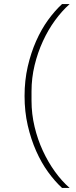

<svg xmlns="http://www.w3.org/2000/svg" viewBox="-20 -780 373 938"><path d="M100 -311Q100 -387 115.5 -454.5Q131 -522 156.5 -579.5Q182 -637 215 -682.5Q248 -728 283 -760H320Q282 -726 248.5 -680Q215 -634 189.5 -578.5Q164 -523 149 -461Q134 -399 134 -334V-288Q134 -223 149 -160.5Q164 -98 189.5 -43Q215 12 248.5 58.5Q282 105 320 138H283Q248 106 215 60.5Q182 15 156.5 -42.5Q131 -100 115.5 -167.5Q100 -235 100 -311Z"/></svg>

Font: IBM Plex Sans KR ExtraLight
Style: Regular
Weight: 200
Designer: Mike Abbink; Paul van der Laan; Pieter van Rosmalen; Wujin Sim; Chorong Kim; Dohee Lee;
Foundry: Sandoll Inc.
Version: Version 1.001